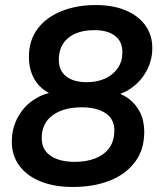

<svg xmlns="http://www.w3.org/2000/svg" viewBox="-20 -734 640 764"><path d="M270 10Q196 10 141.5 -12Q87 -34 57 -74.5Q27 -115 27 -170Q27 -224 51.5 -268.5Q76 -313 119 -340Q162 -367 215 -370L212 -350Q176 -359 149.5 -380.5Q123 -402 109 -434.5Q95 -467 95 -507Q95 -574 130 -620Q165 -666 225.5 -690Q286 -714 361 -714Q429 -714 479.5 -693Q530 -672 558 -633.5Q586 -595 586 -543Q586 -495 564 -453.5Q542 -412 504 -384.5Q466 -357 418 -351L421 -371Q461 -364 490.5 -342.5Q520 -321 537 -287.5Q554 -254 554 -209Q554 -138 517 -89Q480 -40 416 -15Q352 10 270 10ZM276 -90Q349 -90 392 -122Q435 -154 435 -215Q435 -261 399.5 -284Q364 -307 306 -307Q233 -307 189.5 -275.5Q146 -244 146 -184Q146 -138 181.5 -114Q217 -90 276 -90ZM325 -407Q368 -407 399.5 -422Q431 -437 449 -463.5Q467 -490 467 -526Q467 -569 437.5 -591.5Q408 -614 356 -614Q289 -614 251.5 -583Q214 -552 214 -496Q214 -453 243.5 -430Q273 -407 325 -407Z"/></svg>

Font: Nunito Sans 12pt ExtraLight 12pt
Style: Bold Italic
Weight: 700
Italic angle: -9°
Version: Version 3.101;gftools[0.9.27]